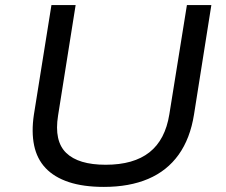

<svg xmlns="http://www.w3.org/2000/svg" viewBox="-20 -725 886 754"><path d="M388 9Q307 9 250 -10Q193 -29 159 -65Q125 -101 114 -154Q103 -207 113 -274L182 -705H277L208 -271Q192 -171 240 -124.5Q288 -78 395 -78Q505 -78 567 -127Q629 -176 645 -276L714 -705H810L742 -276Q727 -181 681.5 -117.5Q636 -54 562 -22.5Q488 9 388 9Z"/></svg>

Font: Nunito Sans 7pt SemiExpanded
Style: Italic
Weight: 400
Width: 6
Italic angle: -9°
Designer: Vernon Adams
Foundry: Vernon Adams
Version: Version 3.101;gftools[0.9.27]